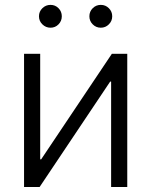

<svg xmlns="http://www.w3.org/2000/svg" viewBox="-20 -752 608 772"><path d="M491.7 0H426.8V-423.8H422.9L139.2 0H76.7V-535.6H141.6V-111.3H145.5L429.7 -535.6H491.7ZM385.3 -640.6Q366.2 -640.6 352.8 -654.1Q339.4 -667.5 339.4 -686.5Q339.4 -705.6 352.8 -719Q366.2 -732.4 385.3 -732.4Q404.3 -732.4 417.7 -719Q431.2 -705.6 431.2 -686.5Q431.2 -667.5 417.7 -654.1Q404.3 -640.6 385.3 -640.6ZM183.1 -640.6Q164.1 -640.6 150.4 -654.1Q136.7 -667.5 136.7 -686.5Q136.7 -705.6 150.4 -719Q164.1 -732.4 183.1 -732.4Q202.1 -732.4 215.3 -719Q228.5 -705.6 228.5 -686.5Q228.5 -667.5 215.3 -654.1Q202.1 -640.6 183.1 -640.6Z"/></svg>

Font: Inter 20pt Light
Style: Regular
Weight: 300
Version: Version 4.001;git-66647c0bb